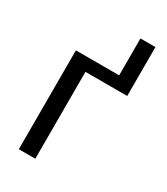

<svg xmlns="http://www.w3.org/2000/svg" viewBox="-181 -807 773 888"><g transform="rotate(30 205.5 -362.5)"><path d="M157 -464V0H69V-528H300V-725H380V-464Z"/></g></svg>

Font: Libra Sans
Style: Regular
Weight: 400
Foundry: Context Ltd
Version: Version 1.002